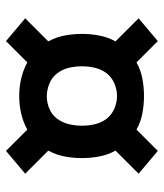

<svg xmlns="http://www.w3.org/2000/svg" viewBox="27 -660 546 640"><g transform="rotate(-90 300.0 -340.0)"><path d="M483 -87 412 -158Q387 -144 358 -138.5Q329 -133 300 -133Q271 -133 242 -138.5Q213 -144 188 -158L117 -87L41 -151L118 -228Q104 -253 98.5 -282Q93 -311 93 -340Q93 -369 98.5 -398Q104 -427 118 -452L41 -529L117 -593L188 -522Q213 -536 242 -542.5Q271 -549 300 -549Q329 -549 357.5 -542.5Q386 -536 412 -522L483 -593L559 -529L482 -452Q496 -427 501.5 -398Q507 -369 507 -340Q507 -311 501.5 -282Q496 -253 482 -228L559 -151ZM300 -223Q322 -223 342.5 -232Q363 -241 376 -258Q389 -275 394 -296.5Q399 -318 399 -340Q399 -362 394 -383.5Q389 -405 375.5 -422.5Q362 -440 341 -448.5Q320 -457 299 -457Q277 -457 256.5 -448Q236 -439 223.5 -421.5Q211 -404 206 -383Q201 -362 201 -340Q201 -318 206 -296.5Q211 -275 224 -258Q237 -241 257.5 -232Q278 -223 300 -223Z"/></g></svg>

Font: Iosevka Curly XBdEx
Style: Regular
Weight: 800
Width: 7
Monospace: yes
Designer: Belleve Invis
Foundry: Belleve Invis
Version: Version 11.1.0; ttfautohint (v1.8.3)